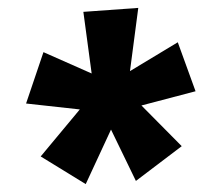

<svg xmlns="http://www.w3.org/2000/svg" viewBox="-20 -826 559 486"><path d="M338 -559 440 -456 324 -368 261 -498 197 -360 83 -430 182 -549 46 -564 90 -694 212 -640 191 -796 330 -806 309 -646 430 -719 475 -595Z"/></svg>

Font: Xiangcui Wave Sans Xiangcui Wave Sans
Style: Regular
Weight: 800
Width: 3
Version: Version 0.920;March 28, 2024;FontCreator 14.0.0.2814 64-bit